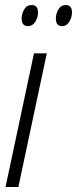

<svg xmlns="http://www.w3.org/2000/svg" viewBox="-20 -743 306 763"><path d="M131 -694Q131 -723 106 -723Q86 -723 76 -705.5Q66 -688 66 -669Q66 -639 92 -639Q109 -639 120 -656Q131 -673 131 -694ZM266 -694Q266 -723 241 -723Q222 -723 212 -705.5Q202 -688 202 -669Q202 -639 227 -639Q244 -639 255 -656Q266 -673 266 -694ZM53 0 166 -531H115L2 0Z"/></svg>

Font: Noto Sans Display Condensed Light
Style: Italic
Weight: 300
Width: 3
Designer: Monotype Design team
Foundry: Monotype Imaging Inc.
Version: 1.000